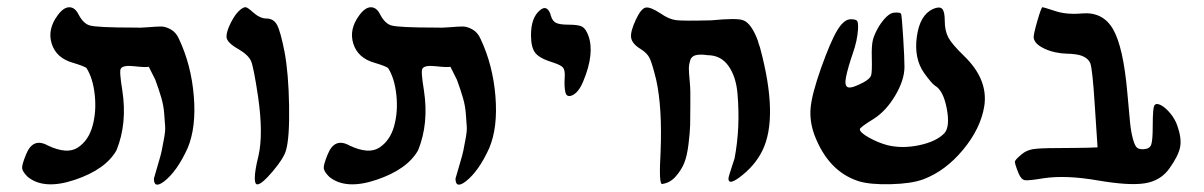

<svg xmlns="http://www.w3.org/2000/svg" viewBox="-20 -752 3317 529"><path d="M56 -265Q42 -279 41 -288.5Q40 -298 52 -327Q71 -374 112 -351Q165 -326 194.5 -345.5Q224 -365 235 -405Q246 -445 241 -491Q236 -537 218 -565Q208 -571 181 -579Q135 -592 122.5 -631.5Q110 -671 139 -710Q155 -732 171 -732Q187 -732 197 -711Q210 -687 227 -682Q247 -676 351 -676Q365 -675 388.5 -677Q412 -679 424 -679Q436 -679 450.5 -671Q465 -663 473 -645Q507 -573 514 -487Q521 -401 497 -344Q468 -280 432 -252Q404 -231 404 -260Q407 -271 415.5 -299.5Q424 -328 425.5 -336.5Q427 -345 431.5 -368Q436 -391 435 -403.5Q434 -416 432.5 -438Q431 -460 424.5 -482.5Q418 -505 408 -532L390 -568Q381 -566 350 -569.5Q319 -573 313 -563Q308 -558 317 -503Q331 -412 301 -338Q271 -285 186 -256.5Q101 -228 56 -265Z M682 -261Q682 -282 692 -322Q706 -382 691 -486Q679 -566 672 -583Q665 -600 638 -616Q604 -635 604 -651Q604 -666 616.5 -690.5Q629 -715 643 -726Q652 -733 657.5 -732Q663 -731 676 -719Q696 -701 714 -701Q734 -701 743.5 -683Q753 -665 764 -609Q775 -550 776.5 -461Q778 -372 768 -338Q762 -316 731.5 -280Q701 -244 689 -244Q682 -244 682 -261Z M887 -265Q873 -279 872 -288.5Q871 -298 883 -327Q902 -374 943 -351Q996 -326 1025.5 -345.5Q1055 -365 1066 -405Q1077 -445 1072 -491Q1067 -537 1049 -565Q1039 -571 1012 -579Q966 -592 953.5 -631.5Q941 -671 970 -710Q986 -732 1002 -732Q1018 -732 1028 -711Q1041 -687 1058 -682Q1078 -676 1182 -676Q1196 -675 1219.5 -677Q1243 -679 1255 -679Q1267 -679 1281.5 -671Q1296 -663 1304 -645Q1338 -573 1345 -487Q1352 -401 1328 -344Q1299 -280 1263 -252Q1235 -231 1235 -260Q1238 -271 1246.5 -299.5Q1255 -328 1256.5 -336.5Q1258 -345 1262.5 -368Q1267 -391 1266 -403.5Q1265 -416 1263.5 -438Q1262 -460 1255.5 -482.5Q1249 -505 1239 -532L1221 -568Q1212 -566 1181 -569.5Q1150 -573 1144 -563Q1139 -558 1148 -503Q1162 -412 1132 -338Q1102 -285 1017 -256.5Q932 -228 887 -265Z M1538 -497Q1534 -512 1536 -541Q1537 -559 1531 -566Q1525 -573 1503 -580Q1467 -591 1455 -606Q1443 -621 1443 -655Q1443 -704 1468 -724Q1487 -740 1497 -712Q1497 -710 1498 -708Q1502 -694 1512 -689Q1522 -684 1547 -684Q1574 -684 1584 -678.5Q1594 -673 1601 -654Q1619 -605 1587 -528Q1573 -494 1553 -488Q1541 -485 1538 -497Z M1987 -260Q1987 -265 2004 -316Q2012 -359 2014 -402.5Q2016 -446 2012 -493.5Q2008 -541 1987 -570.5Q1966 -600 1929 -600Q1909 -603 1897 -600Q1885 -597 1881.5 -585.5Q1878 -574 1878 -563.5Q1878 -553 1880 -532Q1882 -511 1882 -498Q1882 -493 1882 -460Q1882 -427 1881.5 -407.5Q1881 -388 1877 -355Q1873 -322 1865 -302.5Q1857 -283 1841.5 -265.5Q1826 -248 1804 -245Q1795 -245 1800 -332Q1805 -455 1788 -532Q1777 -577 1770 -591.5Q1763 -606 1745 -617Q1722 -631 1719 -647.5Q1716 -664 1732 -698Q1746 -728 1758.5 -731Q1771 -734 1800 -715Q1823 -699 1842.5 -696.5Q1862 -694 1940 -696Q2012 -703 2028 -696Q2050 -688 2068 -640Q2070 -632 2074 -621Q2126 -428 2080 -336Q2059 -294 2017 -263Q1987 -241 1987 -260Z M2345 -253Q2262 -280 2224 -380Q2210 -418 2213.5 -455.5Q2217 -493 2242 -564Q2268 -637 2286.5 -668Q2305 -699 2324 -699Q2338 -699 2341.5 -694.5Q2345 -690 2344 -671Q2342 -640 2330 -606Q2316 -565 2311 -540Q2306 -515 2316.5 -511.5Q2327 -508 2359 -525Q2377 -535 2380 -544Q2383 -553 2382 -592Q2381 -626 2385 -642Q2389 -658 2402 -680Q2424 -714 2442 -717Q2461 -719 2463 -713Q2465 -704 2468.5 -648Q2472 -592 2472 -568Q2472 -532 2447 -489.5Q2422 -447 2388 -425Q2349 -401 2349 -396Q2349 -387 2374 -373Q2399 -359 2425 -352Q2466 -342 2513 -352Q2560 -362 2582 -385Q2598 -403 2588.5 -453Q2579 -503 2556 -516Q2547 -522 2526 -551Q2498 -591 2506 -650.5Q2514 -710 2550 -727Q2568 -735 2575.5 -728Q2583 -721 2583 -695Q2583 -667 2593 -648.5Q2603 -630 2635 -599Q2703 -534 2692 -460Q2682 -398 2633.5 -339.5Q2585 -281 2524 -258Q2492 -246 2434.5 -244.5Q2377 -243 2345 -253Z M2856 -261Q2814 -254 2804 -255.5Q2794 -257 2787 -273Q2775 -302 2776.5 -307.5Q2778 -313 2795 -327Q2808 -338 2826 -341Q2844 -344 2892 -344Q2916 -344 2945.5 -344.5Q2975 -345 2978 -345L3004 -346L2996 -467Q2990 -561 2984 -578Q2974 -600 2937 -603Q2930 -604 2921 -604Q2885 -605 2857.5 -618Q2830 -631 2828 -648Q2827 -656 2838 -694Q2849 -732 2852 -732Q2856 -732 2886 -722Q2918 -711 2961 -715Q3019 -720 3047 -671Q3075 -622 3086 -497Q3091 -441 3093.5 -415Q3096 -389 3101.5 -369Q3107 -349 3113.5 -344.5Q3120 -340 3132 -341Q3148 -342 3152 -354Q3156 -366 3156 -405Q3156 -457 3161 -462Q3166 -469 3179 -462Q3192 -455 3205 -439Q3218 -423 3224 -405Q3236 -371 3231.5 -347Q3227 -323 3202 -288Q3178 -254 3134.5 -247Q3091 -240 3004 -255Q2917 -270 2856 -261Z"/></svg>

Font: Noam
Style: Regular
Weight: 400
Version: Version 1.1